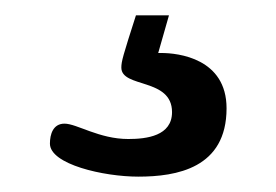

<svg xmlns="http://www.w3.org/2000/svg" viewBox="-20 -20 360 250"><path d="M190 49H186L200 0H157C140 53 138 60 138 68C138 95 204 81 204 126C204 157 171 161 147 161C109 161 80 141 64 141C49 141 45 155 45 167C45 194 115 210 160 210C210 210 275 199 275 121C275 56 212 49 190 49Z"/></svg>

Font: Asap
Style: Regular
Weight: 400
Designer: Pablo Cosgaya
Foundry: Pablo Cosgaya
Version: Version 1.007;PS 001.007;hotconv 1.0.70;makeotf.lib2.5.58329